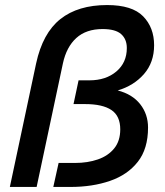

<svg xmlns="http://www.w3.org/2000/svg" viewBox="-20 -740 652 760"><path d="M19 0 123 -489Q149 -609 219 -664.5Q289 -720 404 -720Q503 -720 546.5 -675.5Q590 -631 590 -561Q590 -493 550 -447Q510 -401 446 -382Q504 -367 535 -327.5Q566 -288 566 -235Q566 -151 525.5 -99.5Q485 -48 415.5 -24Q346 0 259 0H191L212 -95H277Q327 -95 367.5 -109Q408 -123 432 -152.5Q456 -182 456 -228Q456 -281 421 -304.5Q386 -328 317 -328H271L291 -422H334Q399 -422 440.5 -457Q482 -492 482 -550Q482 -585 459.5 -605Q437 -625 386 -625Q321 -625 282 -589.5Q243 -554 229 -489L125 0Z"/></svg>

Font: Geist Medium
Style: Italic
Weight: 500
Italic angle: -12°
Designer: Basement.studio, Andrés Briganti, Mateo Zaragoza
Foundry: Basement.studio, Vercel, Andrés Briganti, Guido Ferreyra, Mateo Zaragoza
Version: Version 1.500; ttfautohint (v1.8.4.7-5d5b)